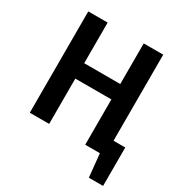

<svg xmlns="http://www.w3.org/2000/svg" viewBox="-193 -833 1075 1134"><g transform="rotate(30 344.0 -266.5)"><path d="M592 -104H672V158H575L559 0H459V-309H213V0H81V-691H213V-414H459V-691H592Z"/></g></svg>

Font: FiraGO Medium
Style: Regular
Weight: 500
Designer: bBox Type
Foundry: bBox Type GmbH
Version: Version 1.001;PS 001.001;hotconv 1.0.88;makeotf.lib2.5.64775